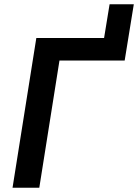

<svg xmlns="http://www.w3.org/2000/svg" viewBox="-20 -884 650 904"><path d="M39 0 151 -705H470L496 -864H610L567 -599H260L165 0Z"/></svg>

Font: Nunito Sans 10pt SemiCondensed
Style: Bold Italic
Weight: 700
Width: 4
Italic angle: -9°
Designer: Vernon Adams
Foundry: Vernon Adams
Version: Version 3.101;gftools[0.9.27]